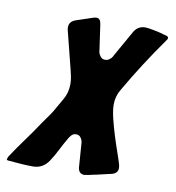

<svg xmlns="http://www.w3.org/2000/svg" viewBox="-111 -616 629 686"><g transform="rotate(10 203.0 -272.5)"><path d="M-43 2Q-43 -3 -39 -11Q-16 -46 9 -80Q34 -114 57 -149Q65 -161 74 -173Q83 -185 91 -198Q98 -210 105 -222.5Q112 -235 119 -247Q134 -272 134 -304Q134 -316 131.5 -329.5Q129 -343 126 -354L91 -493Q90 -496 90 -503Q90 -524 114 -532L171 -551Q179 -554 185 -554Q199 -554 202 -534L215 -443Q215 -437 218 -428Q220 -426 221 -423.5Q222 -421 224 -419Q230 -411 241 -411Q249 -411 254.5 -415Q260 -419 262 -421Q267 -427 269 -432L322 -526Q336 -550 363 -550Q372 -550 397 -545Q408 -543 417.5 -540.5Q427 -538 433 -536Q442 -535 447 -531Q449 -529 449 -527Q449 -522 443 -515Q374 -418 314 -314Q299 -289 299 -259Q299 -239 306 -210Q313 -181 322 -152Q331 -123 340.5 -96Q350 -69 355 -52Q357 -44 357 -38Q357 -20 336 -14Q331 -13 316 -9.5Q301 -6 284 -2Q275 0 267 1.5Q259 3 252 5Q246 5 240 7Q219 7 216 -15Q214 -36 213 -56.5Q212 -77 210 -98Q210 -106 208 -112Q207 -117 201.5 -124Q196 -131 185 -131Q173 -131 165 -119Q162 -116 159 -110Q146 -88 134.5 -65Q123 -42 109 -21Q88 9 53 9Q33 9 11 7.5Q-11 6 -31 4Q-39 4 -43 2Z"/></g></svg>

Font: Bangerz
Style: Regular
Weight: 400
Designer: vernon adams
Foundry: Vernon Adams
Version: Version 2.10;February 7, 2025;FontCreator 13.0.0.2683 64-bit